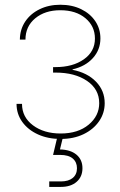

<svg xmlns="http://www.w3.org/2000/svg" viewBox="-20 -563 494 788"><path d="M229 7.3Q177.2 7.3 136.2 -11.2Q95.2 -29.8 71.5 -62.5Q47.9 -95.2 47.9 -136.7H70.3Q70.3 -82.5 115.2 -48.8Q160.2 -15.1 229 -15.1Q300.3 -15.1 343.8 -51.3Q387.2 -87.4 387.2 -139.6Q387.2 -196.8 337.2 -231Q287.1 -265.1 208 -265.1H197.8V-287.6H208Q278.8 -287.6 324.2 -319.6Q369.6 -351.6 369.6 -404.8Q369.6 -455.6 330.6 -488.3Q291.5 -521 227.5 -521Q164.6 -521 124.5 -487.8Q84.5 -454.6 84.5 -400.4H61.5Q62 -442.4 83.5 -474.6Q105 -506.8 142.6 -525.1Q180.2 -543.5 227.5 -543.5Q275.9 -543.5 313 -525.4Q350.1 -507.3 371.1 -476.1Q392.1 -444.8 392.1 -405.3Q392.1 -358.9 361.3 -324.7Q330.6 -290.5 277.8 -278.3V-276.4Q338.4 -264.6 374 -227.8Q409.7 -190.9 409.7 -139.6Q409.7 -98.6 386.5 -65.2Q363.3 -31.7 322.8 -12.2Q282.2 7.3 229 7.3ZM182.1 204.1V181.6H230Q261.2 181.6 278.6 167.2Q295.9 152.8 295.9 127.4Q295.9 102.5 278.6 87.6Q261.2 72.8 226.6 72.8H197.8L217.3 -9.3H238.3V0L226.1 50.3Q269.5 51.3 293.9 71.8Q318.4 92.3 318.4 127.4Q318.4 162.6 294.4 183.3Q270.5 204.1 230 204.1Z"/></svg>

Font: Inter 20pt Thin
Style: Regular
Weight: 250
Version: Version 4.001;git-66647c0bb